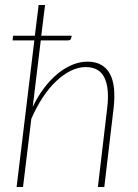

<svg xmlns="http://www.w3.org/2000/svg" viewBox="-20 -743 548 763"><path d="M110 -318Q130 -360 155.2 -393.2Q180.5 -426.5 208.8 -449.8Q237 -473 267.2 -485.5Q297.5 -498 327.5 -498Q359.5 -498 381.8 -485.5Q404 -473 416.8 -449.5Q429.5 -426 433 -391.8Q436.5 -357.5 431.5 -313.5L394.5 0H369L406 -313.5Q415.5 -391 395.2 -433.8Q375 -476.5 320.5 -476.5Q291.5 -476.5 261.8 -462Q232 -447.5 203.8 -421Q175.5 -394.5 150.2 -356.2Q125 -318 104.5 -271L71.5 0H46L116.5 -582.5H30L32 -601H118.5L133.5 -723H159L144 -601H265L263 -592Q261.5 -582.5 249.5 -582.5H142Z"/></svg>

Font: Lato ExtraLight
Style: Italic
Weight: 275
Italic angle: -7°
Designer: Lukasz Dziedzic with Adam Twardoch and Botio Nikoltchev
Foundry: tyPoland Lukasz Dziedzic
Version: Version 2.015; 2015-08-06; http://www.latofonts.com/